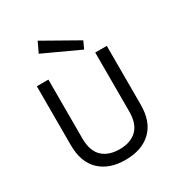

<svg xmlns="http://www.w3.org/2000/svg" viewBox="-201 -992 1057 1136"><g transform="rotate(-30 327.0 -424.5)"><path d="M87 -227V-629H166V-227Q166 -142 208.5 -101.5Q251 -61 326 -61Q401 -61 443.5 -101.5Q486 -142 486 -227V-629H565V-227Q565 -111 501 -50Q437 11 325 11Q214 11 150.5 -50Q87 -111 87 -227ZM438 -677 193 -790 226 -860 461 -727Z"/></g></svg>

Font: Karla Neue
Style: Regular
Weight: 400
Designer: Jonathan Pinhorn
Foundry: PYRS Fontlab Ltd. / Made with FontLab
Version: Version 1.000;PS 001.001;hotconv 1.0.56